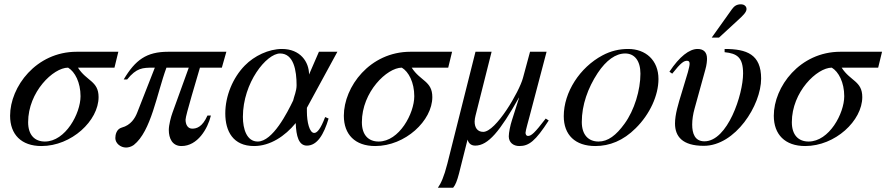

<svg xmlns="http://www.w3.org/2000/svg" viewBox="-20 -669 4127 894"><path d="M531 -428H337C148 -428 27 -265 27 -130C27 -43 79 11 173 11C313 11 439 -107 439 -217C439 -292 383 -291 343 -354H513ZM355 -221C355 -141 285 -10 189 -10C142 -10 111 -40 111 -100C111 -241 228 -354 297 -354C329 -335 355 -285 355 -221Z M1034 -428H763C662 -428 610 -390 556 -299H572C616 -353 643 -354 695 -354H701L619 -145C609 -119 589 -86 547 -75C522 -68 517 -41 517 -26C517 -2 541 18 567 18C578 18 592 14 603 6C684 -58 710 -232 755 -354H859L783 -144C776 -125 766 -87 766 -64C766 -25 782 11 825 11C900 11 947 -69 962 -131H946C922 -77 895 -70 875 -70C854 -70 844 -89 844 -112C844 -132 897 -304 911 -354H1013Z M1551 -428H1465L1419 -322C1419 -381 1378 -441 1293 -441C1231 -441 1164 -409 1120 -364C1064 -307 1029 -222 1029 -141C1029 -57 1066 11 1163 11C1238 11 1307 -35 1357 -96C1359 -35 1371 9 1409 9C1457 9 1488 -43 1510 -117L1494 -124C1473 -69 1457 -50 1443 -50C1421 -50 1409 -101 1409 -149V-167ZM1361 -272C1361 -245 1349 -220 1345 -201C1318 -145 1250 -10 1180 -10C1129 -10 1111 -68 1111 -125C1111 -284 1221 -420 1284 -420C1348 -420 1361 -340 1361 -272Z M2085 -428H1891C1702 -428 1581 -265 1581 -130C1581 -43 1633 11 1727 11C1867 11 1993 -107 1993 -217C1993 -292 1937 -291 1897 -354H2067ZM1909 -221C1909 -141 1839 -10 1743 -10C1696 -10 1665 -40 1665 -100C1665 -241 1782 -354 1851 -354C1883 -335 1909 -285 1909 -221Z M2521 -117C2469 -49 2454 -36 2438 -36C2431 -36 2427 -43 2427 -51C2427 -61 2442 -112 2446 -128L2525 -428H2448L2415 -306C2398 -242 2289 -55 2230 -55C2202 -55 2190 -76 2190 -103C2190 -112 2192 -121 2194 -130L2269 -428H2194L2063 93C2047 156 2033 185 2019 205H2090C2112 179 2118 131 2157 -19C2162 -1 2174 9 2193 9C2253 9 2308 -58 2396 -214H2397L2364 -110C2356 -86 2349 -51 2349 -34C2349 -6 2370 11 2398 11C2443 11 2473 -12 2535 -108Z M3046 -301C3046 -389 2986 -441 2905 -441C2864 -441 2824 -432 2785 -411C2680 -355 2605 -240 2605 -128C2605 -41 2658 11 2752 11C2818 11 2882 -14 2940 -72C3006 -137 3046 -225 3046 -301ZM2962 -326C2962 -250 2934 -156 2888 -93C2849 -39 2811 -10 2767 -10C2720 -10 2689 -41 2689 -101C2689 -180 2717 -259 2763 -329C2803 -389 2847 -420 2891 -420C2934 -420 2962 -387 2962 -326Z M3294 -494H3328L3416 -575C3439 -596 3456 -612 3456 -627C3456 -642 3442 -649 3431 -649C3410 -649 3399 -641 3388 -626ZM3354 -426C3412 -420 3440 -402 3440 -327C3440 -229 3368 -11 3260 -11C3215 -11 3203 -48 3203 -89C3203 -112 3207 -138 3214 -163L3264 -344C3271 -368 3272 -387 3272 -396C3272 -426 3256 -441 3228 -441C3190 -441 3144 -406 3097 -335L3110 -326C3151 -378 3165 -386 3179 -386C3187 -386 3191 -382 3191 -372C3191 -365 3188 -351 3183 -333L3155 -240C3138 -185 3123 -136 3123 -94C3123 -34 3157 10 3257 10C3404 10 3524 -179 3524 -303C3524 -416 3457 -441 3354 -441Z M4087 -428H3893C3704 -428 3583 -265 3583 -130C3583 -43 3635 11 3729 11C3869 11 3995 -107 3995 -217C3995 -292 3939 -291 3899 -354H4069ZM3911 -221C3911 -141 3841 -10 3745 -10C3698 -10 3667 -40 3667 -100C3667 -241 3784 -354 3853 -354C3885 -335 3911 -285 3911 -221Z"/></svg>

Font: XITS
Style: Italic
Weight: 400
Italic angle: -16.33°
Designer: MicroPress Inc., with final additions and corrections provided by Coen Hoffman, Elsevier (retired)
Version: Version 1.107